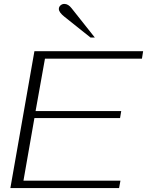

<svg xmlns="http://www.w3.org/2000/svg" viewBox="-20 -962 752 982"><path d="M156 -700H712L706 -662H210L162 -394H600L594 -358H156L100 -38H596L589 0H33ZM310 -876Q281 -899 281 -916Q281 -927 289.5 -934.5Q298 -942 309 -942Q329 -942 346 -920L465 -770H443Z"/></svg>

Font: Fahkwang ExtraLight
Style: Italic
Weight: 275
Italic angle: -10°
Designer: Suppakit Chalermlarp | Katatrad Co.,Ltd.
Foundry: Cadson Demak Co.,Ltd.
Version: Version 1.000; ttfautohint (v1.6)